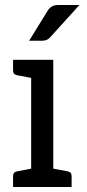

<svg xmlns="http://www.w3.org/2000/svg" viewBox="-20 -744 345 764"><path d="M180 -596Q168 -582 149 -582H96L170 -702Q184 -724 210 -724H296ZM250 -62Q265 -59 265 -43V0H32V-43Q32 -59 47 -62L104 -73V-434L47 -445Q32 -448 32 -464V-506H192V-73Z"/></svg>

Font: Aleo
Style: Regular
Weight: 400
Designer: Alessio Laiso
Version: Version 1.1